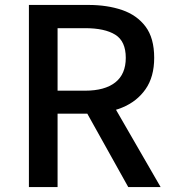

<svg xmlns="http://www.w3.org/2000/svg" viewBox="-20 -757 696 777"><path d="M97 0V-737H338Q414 -737 474 -716.5Q534 -696 569 -649.5Q604 -603 604 -523Q604 -446 569 -396Q534 -346 474 -321.5Q414 -297 338 -297H213V0ZM213 -390H324Q404 -390 446.5 -423.5Q489 -457 489 -523Q489 -590 446.5 -616.5Q404 -643 324 -643H213ZM499 0 316 -328 402 -395 630 0Z"/></svg>

Font: Noto Sans SC Thin Medium
Style: Regular
Weight: 500
Version: Version 2.004-H2;hotconv 1.0.118;makeotfexe 2.5.65603